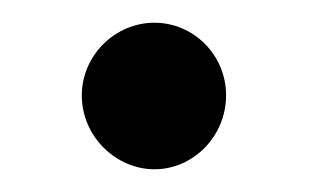

<svg xmlns="http://www.w3.org/2000/svg" viewBox="-20 -159 272 169"><path d="M52 -75C52 -39 82 -10 116 -10C150 -10 179 -39 179 -75C179 -111 150 -139 116 -139C81 -139 52 -110 52 -75Z"/></svg>

Font: Bluebird
Style: Li
Weight: 300
Designer: Jasper
Foundry: Cannot Into Space Fonts
Version: Version 0.98